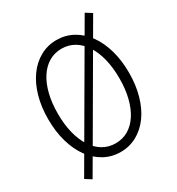

<svg xmlns="http://www.w3.org/2000/svg" viewBox="-194 -885 987 1070"><g transform="rotate(-30 300.0 -350.0)"><path d="M300 10Q357 10 405 -16.5Q453 -43 487.5 -90.5Q522 -138 541 -204.5Q560 -271 560 -350Q560 -430 541 -496Q522 -562 487.5 -609.5Q453 -657 405 -683.5Q357 -710 300 -710Q243 -710 195 -683.5Q147 -657 112.5 -609.5Q78 -562 59 -496Q40 -430 40 -350Q40 -271 59 -204.5Q78 -138 112.5 -90.5Q147 -43 195 -16.5Q243 10 300 10ZM300 -46Q255 -46 218.5 -67.5Q182 -89 156 -129Q130 -169 116 -225Q102 -281 102 -350Q102 -419 116 -475Q130 -531 156 -571Q182 -611 218.5 -632.5Q255 -654 300 -654Q345 -654 381.5 -632.5Q418 -611 444 -571Q470 -531 484 -475Q498 -419 498 -350Q498 -281 484 -225Q470 -169 444 -129Q418 -89 381.5 -67.5Q345 -46 300 -46ZM47 38 87 63 171 -81 553 -738 513 -763Z"/></g></svg>

Font: CommitMonoV143 ExtLt
Style: Regular
Weight: 200
Monospace: yes
Designer: Eigil Nikolajsen
Foundry: Eigil Nikolajsen
Version: Version 1.143